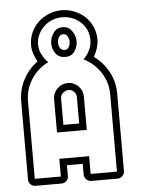

<svg xmlns="http://www.w3.org/2000/svg" viewBox="-55 -826 652 873"><g transform="rotate(-5 271.0 -389.5)"><path d="M259 -782Q289 -782 316.5 -771Q344 -760 365 -740.5Q386 -721 398 -694Q410 -667 410 -636Q410 -616 403.5 -595.5Q397 -575 387 -558Q429 -527 453.5 -482Q478 -437 478 -383V-29Q478 -16 468.5 -6.5Q459 3 446 3H326Q313 3 303.5 -6.5Q294 -16 294 -29V-78H222V-29Q222 -16 213 -6.5Q204 3 190 3H71Q58 3 49 -6.5Q40 -16 40 -29V-383Q40 -437 64 -483Q88 -529 130 -560Q120 -577 113.5 -596.5Q107 -616 107 -636Q107 -667 119.5 -694Q132 -721 153 -740.5Q174 -760 201.5 -771Q229 -782 259 -782ZM294 -262V-383Q294 -397 283.5 -407.5Q273 -418 259 -418Q245 -418 233.5 -407.5Q222 -397 222 -383V-262ZM257 -673Q244 -673 237 -661.5Q230 -650 230 -636Q230 -622 237 -611.5Q244 -601 258 -601Q270 -601 276.5 -611.5Q283 -622 283 -636Q283 -650 276 -661.5Q269 -673 257 -673ZM257 -705Q283 -705 299 -683Q315 -661 315 -636Q315 -611 300.5 -590Q286 -569 258 -569Q229 -569 214 -589.5Q199 -610 199 -636Q199 -661 214.5 -683Q230 -705 257 -705ZM190 -230V-383Q190 -410 210.5 -430Q231 -450 259 -450Q286 -450 306 -430Q326 -410 326 -383V-230ZM259 -750Q235 -750 213.5 -741.5Q192 -733 175.5 -717.5Q159 -702 149 -681Q139 -660 139 -636Q139 -612 150 -590.5Q161 -569 178 -552Q129 -528 100 -482.5Q71 -437 71 -383V-29H190V-110H326V-29H446V-383Q446 -437 416.5 -482Q387 -527 339 -551Q357 -568 367.5 -590Q378 -612 378 -636Q378 -661 368.5 -682Q359 -703 342.5 -718Q326 -733 304.5 -741.5Q283 -750 259 -750Z"/></g></svg>

Font: Lichte PostBus
Style: Regular
Weight: 400
Designer: Peter Wiegel
Version: Version 1.001